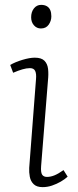

<svg xmlns="http://www.w3.org/2000/svg" viewBox="-20 -755 321 789"><path d="M128 -430Q130 -452 124.5 -463.5Q119 -475 103 -475Q89 -475 72 -470Q55 -465 34 -456L22 -488Q42 -500 72 -509Q102 -518 123 -518Q150 -518 162.5 -505.5Q175 -493 177.5 -472Q180 -451 177 -423L149 -73Q147 -47 153 -37.5Q159 -28 173 -28Q188 -28 204 -34.5Q220 -41 241 -56L258 -29Q246 -18 229.5 -8.5Q213 1 194 7.5Q175 14 155 14Q131 14 118.5 2Q106 -10 102.5 -28.5Q99 -47 100 -65ZM108 -684Q108 -706 119.5 -720.5Q131 -735 149 -735Q163 -735 172.5 -729.5Q182 -724 186.5 -713.5Q191 -703 191 -688Q191 -669 180 -653.5Q169 -638 148 -638Q131 -638 119.5 -651Q108 -664 108 -684Z"/></svg>

Font: Literata 18pt ExtraLight
Style: Italic
Weight: 250
Italic angle: -2°
Designer: Latin by Veronika Burian and Jose Scaglione. Greek by Irene Vlachou. Cyrillic by Vera Evstafieva
Foundry: TypeTogether
Version: Version 3.103;gftools[0.9.29]